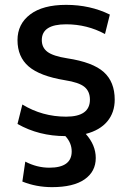

<svg xmlns="http://www.w3.org/2000/svg" viewBox="-20 -550 544 790"><path d="M374 100Q374 156 328 188Q282 220 194 220Q129 220 72 197L84 115Q132 140 183 140Q275 140 275 73Q275 38 249 10Q140 10 52 -40L72 -120Q154 -70 252 -70Q350 -70 350 -140Q350 -174 327.5 -192.5Q305 -211 247 -220Q144 -237 98 -276.5Q52 -316 52 -385Q52 -451 104 -490.5Q156 -530 252 -530Q351 -530 432 -490L412 -410Q338 -450 252 -450Q152 -450 152 -385Q152 -354 175.5 -336.5Q199 -319 257 -310Q362 -294 407 -253.5Q452 -213 452 -140Q452 -87 421.5 -50.5Q391 -14 333 1Q374 47 374 100Z"/></svg>

Font: M PLUS 1p Medium
Style: Regular
Weight: 500
Version: Version 1.062